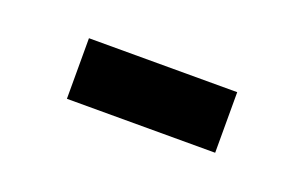

<svg xmlns="http://www.w3.org/2000/svg" viewBox="-29 -147 351 221"><g transform="rotate(20 146.0 -37.0)"><path d="M55.2 -74.2H236.8V0H55.2Z"/></g></svg>

Font: Vazirmatn FD Light
Style: Regular
Weight: 300
Designer: Saber Rastikerdar
Foundry: Saber Rastikerdar
Version: Version 33.003